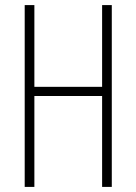

<svg xmlns="http://www.w3.org/2000/svg" viewBox="-20 -734 536 754"><path d="M419 0H381V-357H115V0H77V-714H115V-393H381V-714H419Z"/></svg>

Font: Noto Sans Khmer ExtraCondensed ExtraLight
Style: Regular
Weight: 250
Width: 2
Designer: Danh Hong and the Monotype Design Team
Foundry: Monotype Imaging Inc.
Version: Version 2.004